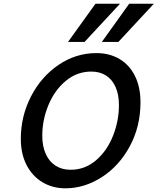

<svg xmlns="http://www.w3.org/2000/svg" viewBox="-20 -999 846 1031"><path d="M618.7 -435.1Q618.7 -490.7 600.8 -531.2Q583 -571.8 549.6 -593.3Q516.1 -614.7 470.7 -614.7Q393.1 -614.7 333 -564.5Q272.9 -514.2 240 -434.6Q207 -355 207 -270Q207 -213.9 225.6 -172.6Q244.1 -131.3 278.3 -109.4Q312.5 -87.4 358.9 -87.4Q436.5 -87.4 495.8 -138.4Q555.2 -189.5 586.9 -269.8Q618.7 -350.1 618.7 -435.1ZM331.1 12.2Q263.2 12.2 208.7 -20Q154.3 -52.2 123 -112.3Q91.8 -172.4 91.8 -252.9Q91.8 -375 146.5 -481.2Q201.2 -587.4 294.4 -650.6Q387.7 -713.9 498 -713.9Q568.4 -713.9 622.1 -681.9Q675.8 -649.9 705.1 -590.3Q734.4 -530.8 734.4 -450.2Q734.4 -319.8 677.2 -213.9Q620.1 -107.9 526.9 -47.9Q433.6 12.2 331.1 12.2ZM806.2 -979 615.7 -773.9H526.9L673.8 -979ZM624.5 -979 434.1 -773.9H345.2L492.7 -979Z"/></svg>

Font: Lesson One Medium
Style: Italic
Weight: 500
Italic angle: -14°
Designer: But Ko, Victor Gaultney, Annie Olsen, Julie Remington, Don Collingsworth, Eric Hays, Becca Hirsbrunner
Version: Version 1.100